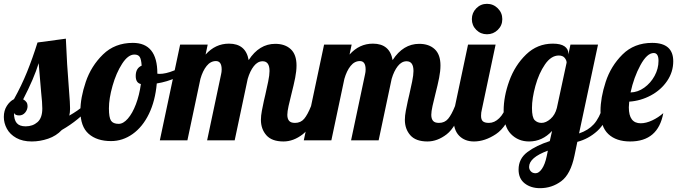

<svg xmlns="http://www.w3.org/2000/svg" viewBox="-52 -733 3537 1003"><path d="M-32 -122Q-32 -155 -16.5 -179.5Q-1 -204 21 -215Q60 -285 89 -356.5Q118 -428 144 -511L292 -531Q297 -403 309 -254Q314 -194 314 -167Q314 -144 310 -129Q357 -156 382 -179H424Q360 -105 271 -54Q242 -23 199.5 -8.5Q157 6 114 6Q66 6 33 -12.5Q0 -31 -16 -60.5Q-32 -90 -32 -122ZM169 -166Q169 -196 163 -250Q153 -364 150 -403Q126 -324 69 -214Q92 -202 92 -179Q92 -160 79.5 -145Q67 -130 48 -130Q27 -130 21 -143Q21 -107 35.5 -90Q50 -73 82 -73Q119 -73 144 -95Q169 -117 169 -166Z M368 -154Q368 -222 396 -305Q424 -388 486 -448.5Q548 -509 642 -509Q770 -509 770 -349V-348Q773 -347 781 -347Q814 -347 857 -364.5Q900 -382 935 -407L944 -380Q915 -349 868.5 -327.5Q822 -306 767 -297Q759 -206 726 -138Q693 -70 641 -33Q589 4 528 4Q454 4 411 -34Q368 -72 368 -154ZM684 -294Q657 -300 657 -336Q657 -377 688 -390Q686 -423 678 -435.5Q670 -448 650 -448Q617 -448 586 -400Q555 -352 536 -285Q517 -218 517 -167Q517 -119 528 -102.5Q539 -86 568 -86Q592 -86 616 -113.5Q640 -141 658 -188.5Q676 -236 684 -294Z M1311 -107Q1311 -128 1316 -154.5Q1321 -181 1326.5 -206Q1332 -231 1334 -238Q1342 -273 1349 -307Q1356 -341 1356 -362Q1356 -413 1320 -413Q1294 -413 1274 -387.5Q1254 -362 1242 -321L1174 0H1030L1103 -345Q1106 -357 1106 -370Q1106 -414 1076 -414Q1048 -414 1027.5 -388.5Q1007 -363 995 -321L927 0H783L889 -500H1033L1022 -448Q1073 -505 1144 -505Q1232 -505 1247 -419Q1302 -504 1386 -504Q1437 -504 1467 -476Q1497 -448 1497 -391Q1497 -362 1490 -326.5Q1483 -291 1470 -240Q1462 -209 1455.5 -179.5Q1449 -150 1449 -133Q1449 -113 1458 -102Q1467 -91 1489 -91Q1519 -91 1537 -112.5Q1555 -134 1573 -179H1615Q1578 -69 1529.5 -31.5Q1481 6 1429 6Q1368 6 1339.5 -26.5Q1311 -59 1311 -107Z M2063 -107Q2063 -128 2068 -154.5Q2073 -181 2078.5 -206Q2084 -231 2086 -238Q2094 -273 2101 -307Q2108 -341 2108 -362Q2108 -413 2072 -413Q2046 -413 2026 -387.5Q2006 -362 1994 -321L1926 0H1782L1855 -345Q1858 -357 1858 -370Q1858 -414 1828 -414Q1800 -414 1779.5 -388.5Q1759 -363 1747 -321L1679 0H1535L1641 -500H1785L1774 -448Q1825 -505 1896 -505Q1984 -505 1999 -419Q2054 -504 2138 -504Q2189 -504 2219 -476Q2249 -448 2249 -391Q2249 -362 2242 -326.5Q2235 -291 2222 -240Q2214 -209 2207.5 -179.5Q2201 -150 2201 -133Q2201 -113 2210 -102Q2219 -91 2241 -91Q2271 -91 2289 -112.5Q2307 -134 2325 -179H2367Q2330 -69 2281.5 -31.5Q2233 6 2181 6Q2120 6 2091.5 -26.5Q2063 -59 2063 -107Z M2413 -633Q2413 -666 2436 -689.5Q2459 -713 2492 -713Q2525 -713 2548.5 -689.5Q2572 -666 2572 -633Q2572 -600 2548.5 -577Q2525 -554 2492 -554Q2459 -554 2436 -577Q2413 -600 2413 -633ZM2317 -114Q2317 -139 2325 -179L2393 -500H2537L2465 -160Q2461 -145 2461 -128Q2461 -108 2470.5 -99.5Q2480 -91 2502 -91Q2531 -91 2556 -115.5Q2581 -140 2592 -179H2634Q2597 -71 2539 -32.5Q2481 6 2424 6Q2376 6 2346.5 -24Q2317 -54 2317 -114Z M2657 153Q2657 96 2703 61.5Q2749 27 2820 4L2832 -49Q2781 6 2712 6Q2655 6 2617 -33Q2579 -72 2579 -155Q2579 -229 2608.5 -310.5Q2638 -392 2696.5 -448.5Q2755 -505 2836 -505Q2877 -505 2897 -491Q2917 -477 2917 -454V-448L2928 -500H3072L2973 -36Q3021 -52 3050 -84Q3079 -116 3099 -179H3141Q3114 -90 3068 -48.5Q3022 -7 2964 8L2949 80Q2929 177 2880 213.5Q2831 250 2769 250Q2721 250 2689 225Q2657 200 2657 153ZM2857 -169 2908 -406Q2908 -418 2898 -430.5Q2888 -443 2867 -443Q2827 -443 2795 -396.5Q2763 -350 2745 -284.5Q2727 -219 2727 -169Q2727 -119 2741.5 -105Q2756 -91 2777 -91Q2800 -91 2824 -112Q2848 -133 2857 -169ZM2804 83 2810 54Q2712 90 2712 139Q2712 152 2721 162Q2730 172 2746 172Q2763 172 2779 149Q2795 126 2804 83Z M3085 -153Q3085 -222 3112 -305Q3139 -388 3200 -448.5Q3261 -509 3355 -509Q3465 -509 3465 -413Q3465 -357 3433 -310Q3401 -263 3348 -234.5Q3295 -206 3235 -202Q3233 -180 3233 -172Q3233 -89 3295 -89Q3323 -89 3355 -104Q3387 -119 3413 -142Q3386 6 3240 6Q3167 6 3126 -32.5Q3085 -71 3085 -153ZM3388 -415Q3388 -456 3363 -456Q3328 -456 3293.5 -392.5Q3259 -329 3242 -250Q3280 -251 3313.5 -275Q3347 -299 3367.5 -336.5Q3388 -374 3388 -415Z"/></svg>

Font: Lobster
Style: Regular
Weight: 400
Designer: Impallari Type
Foundry: Impallari Type
Version: Version 2.100